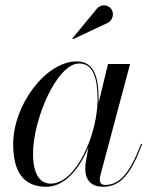

<svg xmlns="http://www.w3.org/2000/svg" viewBox="-20 -705 584 735"><path d="M394.5 -618.5C410.5 -628 417.5 -651 408 -667.5C398.5 -684 373 -693.5 352 -673L257 -558L259.5 -555ZM357.5 -324C357.5 -398 346 -470 274 -470C156.5 -470 30.5 -305.5 30.5 -152.5C30.5 -50.5 67.5 10 157 10C227.5 10 284 -58 318.5 -141.5L308.5 -85C307 -78 306.5 -69 306.5 -58C306.5 -18 327.5 10 374.5 10C441 10 481 -38 524 -153L520 -154.5C477.5 -42.5 438 3 382.5 3C367.5 3 362 -5.5 362 -17C362 -21.5 362.5 -27.5 364 -33L478 -460H393.5L357 -309.5C357 -314.5 357.5 -319.5 357.5 -324ZM353.5 -324C353.5 -192.5 272.5 -2 174 -2C133 -2 106.5 -38 106.5 -117C106.5 -247 197 -462 283.5 -462C338.5 -462 353.5 -401.5 353.5 -324Z"/></svg>

Font: Bodoni* 36pt
Style: Italic
Weight: 400
Italic angle: -13°
Version: Version 2.3